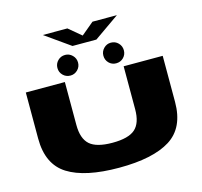

<svg xmlns="http://www.w3.org/2000/svg" viewBox="-139 -1187 1415 1344"><g transform="rotate(-15 568.5 -515.0)"><path d="M562 3Q808 3 933 -75.5Q1058 -154 1058 -341V-675H775V-364Q775 -264 726.5 -221Q678 -178 562 -178Q446 -178 397.5 -221.5Q349 -265 349 -364V-675H66V-341Q66 -154 191 -75.5Q316 3 562 3ZM399.5 -708.5Q429.5 -708.5 451.5 -730.2Q473.5 -752 473.5 -783Q473.5 -814 451.5 -836Q429.5 -858 399.5 -858Q367.5 -858 345.8 -836Q324 -814 324 -783Q324 -752 345.8 -730.2Q367.5 -708.5 399.5 -708.5ZM730.5 -708.5Q762.5 -708.5 784 -730.2Q805.5 -752 805.5 -783Q805.5 -814 784 -836Q762.5 -858 730.5 -858Q700.5 -858 678.8 -836Q657 -814 657 -783Q657 -752 678.2 -730.2Q699.5 -708.5 730.5 -708.5ZM466 -905H639L822 -1033H645L554 -957L463 -1033H285Z"/></g></svg>

Font: Anybody ExtraExpanded Black
Style: Regular
Weight: 900
Width: 8
Version: Version 1.113;gftools[0.9.25]